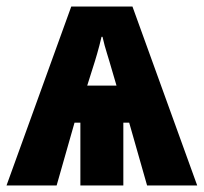

<svg xmlns="http://www.w3.org/2000/svg" viewBox="-23 -570 626 590"><path d="M384 -550 583 0H429L374 -193H356V0H224V-193H206L151 0H-3L196 -550ZM289 -457Q286 -444 282.5 -430.5Q279 -417 275.5 -405Q272 -393 269 -383L245 -307H335L313 -382Q310 -393 306 -405Q302 -417 298.5 -430.5Q295 -444 292 -457Z"/></svg>

Font: Noto Sans Display Condensed ExtraBold
Style: Regular
Weight: 800
Width: 3
Designer: Monotype Design Team
Foundry: Monotype Imaging Inc.
Version: Version 2.003